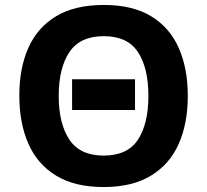

<svg xmlns="http://www.w3.org/2000/svg" viewBox="-20 -745 836 775"><path d="M738 -358Q738 -247 701.5 -164.5Q665 -82 589.5 -36Q514 10 398 10Q282 10 206.5 -36Q131 -82 94.5 -165Q58 -248 58 -359Q58 -470 94.5 -552Q131 -634 206.5 -679.5Q282 -725 399 -725Q515 -725 590 -679.5Q665 -634 701.5 -551.5Q738 -469 738 -358ZM217 -358Q217 -246 260 -181.5Q303 -117 398 -117Q495 -117 537 -181.5Q579 -246 579 -358Q579 -470 537 -534.5Q495 -599 399 -599Q303 -599 260 -534.5Q217 -470 217 -358ZM525 -425V-301H271V-425Z"/></svg>

Font: BC Sans
Style: Bold
Weight: 700
Designer: Monotype Design Team
Province of B.C.
Foundry: Monotype Imaging Inc.
Version: Version 2.000;GOOG;noto-source:20170915:90ef993387c0